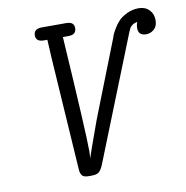

<svg xmlns="http://www.w3.org/2000/svg" viewBox="-73 -689 744 768"><g transform="rotate(-10 299.0 -305.5)"><path d="M111.8 -584Q111.8 -610.8 145 -610.8H245.1Q275.9 -610.8 275.9 -585Q275.9 -558.1 243.2 -558.1H221.2Q246.1 -166 246.1 -89.8Q246.1 -81.1 245.6 -74.5Q245.1 -67.9 245.1 -61Q248 -75.2 296.9 -209L418.9 -520Q419.9 -523.9 422.4 -530.5Q424.8 -537.1 434.8 -554.4Q444.8 -571.8 457.5 -585Q470.2 -598.1 492.2 -608.6Q514.2 -619.1 539.1 -619.1Q565.9 -619.1 582 -602.5Q598.1 -585.9 598.1 -561Q598.1 -536.1 584 -523.7Q569.8 -511.2 551.8 -511.2Q519.5 -511.2 520 -542Q520 -555.2 524.9 -565.9Q511.7 -564 503.9 -557.9Q496.1 -551.8 493.2 -546.4Q490.2 -541 485.8 -529.8L287.1 -30.8Q278.3 -8.8 269 -0.5Q259.8 7.8 237.8 7.8H227.1Q207 7.8 200 -0.5Q192.9 -8.8 191.9 -26.9L162.1 -483.9Q160.2 -509.8 158.2 -558.1H144Q111.8 -558.1 111.8 -584Z"/></g></svg>

Font: CMU Typewriter Text
Style: LightOblique
Weight: 200
Italic angle: -9.46001°
Version: Version 0.7.0